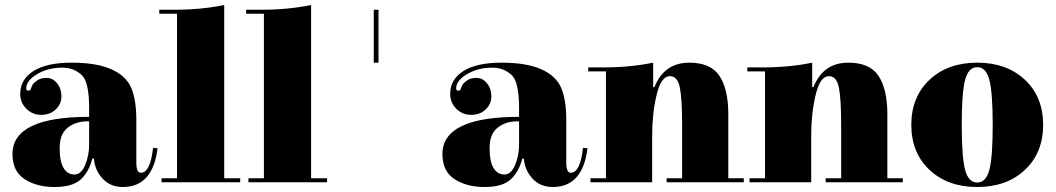

<svg xmlns="http://www.w3.org/2000/svg" viewBox="-20 -739 4228 769"><path d="M337 -160V-253Q333 -253 330 -253Q283 -253 251 -227.5Q219 -202 219 -146.5Q219 -91 235 -65.5Q251 -40 278 -40Q305 -40 321 -78Q337 -116 337 -160ZM544 -47Q582 -47 593 -147L611 -145Q592 10 472 10Q422 10 391 -23.5Q360 -57 356 -104H350Q336 -50 303 -20Q270 10 198.5 10Q127 10 78.5 -21.5Q30 -53 30 -122Q30 -271 337 -271V-304Q337 -401 313 -432Q302 -446 280.5 -457Q259 -468 229 -468Q172 -468 128.5 -442Q85 -416 85 -385Q85 -376 94 -376Q100 -376 102 -379.5Q104 -383 105 -386.5Q106 -390 107 -392.5Q108 -395 111.5 -401Q115 -407 129 -417Q143 -427 167 -427Q191 -427 208.5 -405.5Q226 -384 226 -353Q226 -322 203 -300.5Q180 -279 145 -279Q110 -279 85.5 -303.5Q61 -328 61 -363Q61 -421 114 -454.5Q167 -488 266.5 -488Q366 -488 425 -462Q484 -436 505 -388.5Q526 -341 526 -258V-88Q526 -47 544 -47Z M689 -25V-684H618V-700H678Q787 -700 878 -719V-25H942V-9H627V-25Z M1037 -25V-684H966V-700H1026Q1135 -700 1226 -719V-25H1290V-9H975V-25Z M1477 -700H1496V-488H1477Z M2059 -160V-253Q2055 -253 2052 -253Q2005 -253 1973 -227.5Q1941 -202 1941 -146.5Q1941 -91 1957 -65.5Q1973 -40 2000 -40Q2027 -40 2043 -78Q2059 -116 2059 -160ZM2266 -47Q2304 -47 2315 -147L2333 -145Q2314 10 2194 10Q2144 10 2113 -23.5Q2082 -57 2078 -104H2072Q2058 -50 2025 -20Q1992 10 1920.5 10Q1849 10 1800.5 -21.5Q1752 -53 1752 -122Q1752 -271 2059 -271V-304Q2059 -401 2035 -432Q2024 -446 2002.5 -457Q1981 -468 1951 -468Q1894 -468 1850.5 -442Q1807 -416 1807 -385Q1807 -376 1816 -376Q1822 -376 1824 -379.5Q1826 -383 1827 -386.5Q1828 -390 1829 -392.5Q1830 -395 1833.5 -401Q1837 -407 1851 -417Q1865 -427 1889 -427Q1913 -427 1930.5 -405.5Q1948 -384 1948 -353Q1948 -322 1925 -300.5Q1902 -279 1867 -279Q1832 -279 1807.5 -303.5Q1783 -328 1783 -363Q1783 -421 1836 -454.5Q1889 -488 1988.5 -488Q2088 -488 2147 -462Q2206 -436 2227 -388.5Q2248 -341 2248 -258V-88Q2248 -47 2266 -47Z M2407 -453H2336V-469H2396Q2505 -469 2596 -488V-390H2601Q2640 -488 2741 -488Q2827 -488 2862 -434.5Q2897 -381 2897 -282V-25H2959V-9H2650V-25H2712V-240Q2712 -342 2703 -388Q2694 -434 2663 -434Q2628 -434 2610 -359.5Q2592 -285 2592 -195V-9H2345V-25H2407Z M3044 -453H2973V-469H3033Q3142 -469 3233 -488V-390H3238Q3277 -488 3378 -488Q3464 -488 3499 -434.5Q3534 -381 3534 -282V-25H3596V-9H3287V-25H3349V-240Q3349 -342 3340 -388Q3331 -434 3300 -434Q3265 -434 3247 -359.5Q3229 -285 3229 -195V-9H2982V-25H3044Z M4085 -58.5Q4012 10 3894 10Q3776 10 3703 -58.5Q3630 -127 3630 -239Q3630 -351 3703 -419.5Q3776 -488 3894 -488Q4012 -488 4085 -419.5Q4158 -351 4158 -239Q4158 -127 4085 -58.5ZM3942.5 -58.5Q3956 -109 3956 -239Q3956 -369 3942.5 -419.5Q3929 -470 3894 -470Q3859 -470 3845.5 -419.5Q3832 -369 3832 -239Q3832 -109 3845.5 -58.5Q3859 -8 3894 -8Q3929 -8 3942.5 -58.5Z"/></svg>

Font: Elsie Black
Style: Regular
Weight: 900
Designer: Alejandro Inler
Foundry: Alejandro Inler
Version: 1.002